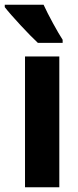

<svg xmlns="http://www.w3.org/2000/svg" viewBox="-49 -786 326 806"><path d="M134 -766H-29V-756C-3 -722 76 -637 110 -606H214V-619C194 -649 152 -726 134 -766ZM200 0V-549H56V0Z"/></svg>

Font: Noto Sans Gujarati UI ExtraCondensed ExtraBold
Style: Regular
Weight: 800
Width: 2
Designer: Jelle Bosma - Monotype Design Team, Universal Thirst
Foundry: Monotype Imaging Inc.
Version: Version 2.106